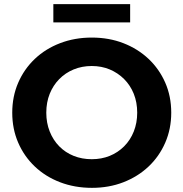

<svg xmlns="http://www.w3.org/2000/svg" viewBox="-20 -893 884 925"><path d="M423 12Q340 12 269.5 -15Q199 -42 147.5 -91Q96 -140 67.5 -206Q39 -272 39 -350Q39 -428 67.5 -494Q96 -560 147.5 -609Q199 -658 269.5 -685Q340 -712 422 -712Q505 -712 574.5 -685Q644 -658 695.5 -609.5Q747 -561 776 -495Q805 -429 805 -350Q805 -272 776 -205.5Q747 -139 695.5 -90.5Q644 -42 574.5 -15Q505 12 423 12ZM422 -126Q469 -126 508.5 -142Q548 -158 578 -188Q608 -218 624.5 -259.5Q641 -301 641 -350Q641 -400 624.5 -441Q608 -482 578 -512Q548 -542 508.5 -558.5Q469 -575 422 -575Q375 -575 335 -558.5Q295 -542 265.5 -512Q236 -482 219.5 -441Q203 -400 203 -350Q203 -301 219.5 -259.5Q236 -218 265.5 -188Q295 -158 335 -142Q375 -126 422 -126ZM237 -785V-873H607V-785Z"/></svg>

Font: Montserrat Z
Style: Bold
Weight: 700
Designer: Julieta Ulanovsky
Foundry: Julieta Ulanovsky
Version: Version 8.000